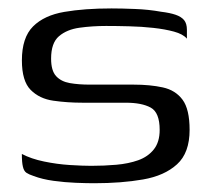

<svg xmlns="http://www.w3.org/2000/svg" viewBox="-20 -424 490 449"><path d="M200.1 4.5Q182.9 4.5 157.4 3.5Q131.9 2.5 105.4 -1.1Q78.9 -4.7 58.4 -12.5Q47.7 -16 41.9 -19.9Q36 -23.8 33.6 -34Q31.1 -44.1 31.1 -64Q52.8 -52.5 83 -46.3Q113.2 -40 143.2 -38.1Q173.2 -36.2 193.4 -36.2Q223.4 -36.2 251.9 -38.7Q280.4 -41.2 303.3 -49.3Q326.1 -57.5 339.7 -74.6Q353.4 -91.8 353.4 -120.1Q353.4 -161 332.4 -172.4Q311.5 -183.8 274.5 -183.8H173.5Q137.1 -183.8 104.7 -188.5Q72.2 -193.1 51.7 -213.8Q31.2 -234.4 31.2 -282.8Q31.2 -336.1 57.3 -362.2Q83.4 -388.2 130.5 -396.2Q177.6 -404.3 240.9 -404.3Q264 -404.3 295.9 -403Q327.7 -401.8 356.9 -396.5Q377.4 -394 390.6 -389.5Q403.8 -385 410.5 -377Q417.1 -369 417.1 -354.3V-333.6Q407.9 -344.4 386.8 -350.1Q365.8 -355.8 338.5 -358.8Q311.3 -361.8 282.2 -362.5Q253.2 -363.3 228.1 -363.3Q196 -363.3 166.2 -359.2Q136.4 -355.1 117.9 -339.3Q99.5 -323.6 99.5 -286.9Q99.5 -258.8 111.1 -246.1Q122.8 -233.3 143.2 -229.7Q163.7 -226.1 190 -226.1H292.7Q331 -226.1 360.7 -219.6Q390.4 -213.1 406.9 -190.8Q423.4 -168.5 423.4 -120.2Q423.4 -66.5 394 -39.8Q364.7 -13 314.4 -4.3Q264.1 4.5 200.1 4.5Z"/></svg>

Font: Genos Thin
Style: Regular
Weight: 100
Designer: Robert E. Leuschke
Foundry: Robert E. Leuschke
Version: Version 1.010